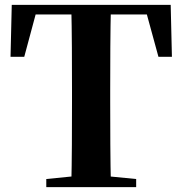

<svg xmlns="http://www.w3.org/2000/svg" viewBox="-20 -764 745 784"><path d="M169 0V-33L329 -49H372L536 -33V0ZM271 0Q273 -86 273.5 -173Q274 -260 274 -349V-394Q274 -483 273.5 -570Q273 -657 271 -744H433Q431 -658 430.5 -570.5Q430 -483 430 -394V-349Q430 -262 430.5 -174.5Q431 -87 433 0ZM23 -532 28 -744H677L682 -532H627L569 -744L642 -705H61L136 -744L79 -532Z"/></svg>

Font: Noto Serif SC ExtraLight ExtraBold
Style: Regular
Weight: 800
Version: Version 2.002-H1;hotconv 1.1.0;makeotfexe 2.6.0